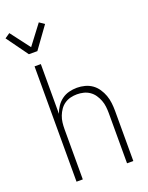

<svg xmlns="http://www.w3.org/2000/svg" viewBox="-213 -1062 889 1150"><g transform="rotate(-20 231.5 -487.0)"><path d="M69 0V-735H109V-418Q117 -442 131.5 -463.5Q146 -485 166.5 -500Q187 -515 212 -521.5Q237 -528 263 -528Q288 -528 313 -521.5Q338 -515 358.5 -500.5Q379 -486 393.5 -464.5Q408 -443 416.5 -419.5Q425 -396 428 -370.5Q431 -345 431 -320V0H391V-320Q391 -341 388.5 -362Q386 -383 378.5 -402.5Q371 -422 359 -439.5Q347 -457 329.5 -469Q312 -481 291.5 -486Q271 -491 250 -491Q229 -491 208.5 -486Q188 -481 170.5 -469Q153 -457 141 -439.5Q129 -422 121.5 -402.5Q114 -383 111.5 -362Q109 -341 109 -320V0ZM62 -815 -37 -952 -5 -974 89 -850 183 -974 215 -952 116 -815Z"/></g></svg>

Font: Iosevka Extralight
Style: Regular
Weight: 200
Monospace: yes
Designer: Belleve Invis
Foundry: Belleve Invis
Version: Version 32.0.1; ttfautohint (v1.8.4)